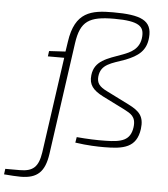

<svg xmlns="http://www.w3.org/2000/svg" viewBox="-186 -768 900 1030"><g transform="rotate(5 263.5 -253.0)"><path d="M506 -229 386 -289C343 -310 329 -329 332 -364C339 -431 395 -440 470 -467C535 -493 579 -523 585 -596C593 -689 531 -714 381 -714C265 -714 176 -699 153 -535L145 -482L57 -477L53 -448H141L68 68C56 147 27 173 -44 173H-122L-126 203C-96 206 -52 208 -37 208C54 208 93 169 107 73L192 -531C209 -651 255 -680 391 -680C527 -680 551 -651 548 -599C544 -529 490 -508 454 -494C369 -463 303 -446 294 -368C288 -316 312 -288 366 -260L486 -200C519 -182 552 -169 544 -109C534 -37 486 -25 399 -24C354 -23 301 -25 245 -30L240 0C307 10 362 11 395 11C500 11 570 -2 584 -103C593 -172 566 -199 506 -229Z"/></g></svg>

Font: Exo 2 Extra Light
Style: Italic
Weight: 250
Italic angle: -8°
Designer: Natanael Gama
Version: Version 1.001;PS 001.001;hotconv 1.0.88;makeotf.lib2.5.64775